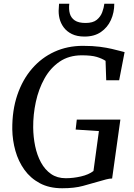

<svg xmlns="http://www.w3.org/2000/svg" viewBox="-20 -996 717 1024"><path d="M311.5 8Q242.5 8 192.5 -18.8Q142.5 -45.5 110.2 -90.5Q78 -135.5 62.2 -191.5Q46.5 -247.5 45.5 -306Q44.5 -407 72.2 -489Q100 -571 150.8 -629.8Q201.5 -688.5 270.5 -720Q339.5 -751.5 422 -751.5Q475 -751.5 512.5 -746.5Q550 -741.5 576.5 -735.2Q603 -729 621.5 -724Q627.5 -722.5 633 -721Q638.5 -719.5 644.5 -718L615.5 -568H546.5L543 -671.5Q524 -684 495.8 -692.5Q467.5 -701 416.5 -701Q347.5 -701 298 -667.2Q248.5 -633.5 217.2 -577.2Q186 -521 171.2 -453Q156.5 -385 157 -316.5Q157.5 -265 167.5 -216.8Q177.5 -168.5 198.5 -129.8Q219.5 -91 252.2 -68.2Q285 -45.5 330.5 -45.5Q370.5 -45.5 411.8 -55Q453 -64.5 478.5 -84L507.5 -297L383.5 -305L389.5 -358H622L578 -44Q563.5 -44 545.2 -39Q527 -34 506 -28Q468 -17 422.5 -4.5Q377 8 311.5 8ZM431 -801Q391 -801 363.5 -814.5Q336 -828 319.8 -850Q303.5 -872 297.2 -898.5Q291 -925 293.5 -951.5Q294 -958 294.2 -964Q294.5 -970 295 -976H349.5Q346 -946.5 352.5 -923.5Q359 -900.5 379 -887Q399 -873.5 436.5 -873.5Q475.5 -873.5 496 -890.2Q516.5 -907 525.2 -930.8Q534 -954.5 536.5 -976H589.5Q589.5 -929 571.5 -889.2Q553.5 -849.5 518.2 -825.2Q483 -801 431 -801Z"/></svg>

Font: Merriweather 24pt
Style: Italic
Weight: 400
Italic angle: -7.8°
Designer: Eben Sorkin
Foundry: Eben Sorkin
Version: Version 2.101